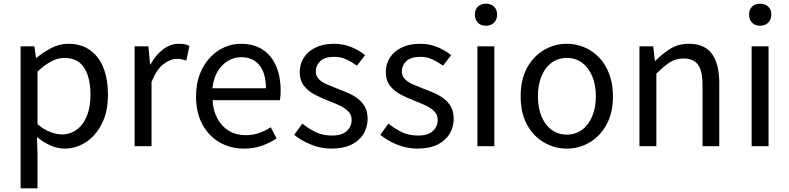

<svg xmlns="http://www.w3.org/2000/svg" viewBox="-20 -795 4290 1044"><path d="M92 229V-543H167L176 -480H178Q215 -511 259.5 -534Q304 -557 351 -557Q421 -557 469.5 -522.5Q518 -488 542.5 -426Q567 -364 567 -280Q567 -187 533.5 -121.5Q500 -56 446.5 -21.5Q393 13 331 13Q294 13 256 -3.5Q218 -20 181 -50L184 45V229ZM316 -64Q361 -64 396.5 -89.5Q432 -115 452 -163.5Q472 -212 472 -279Q472 -339 457.5 -384.5Q443 -430 412 -455Q381 -480 328 -480Q294 -480 258.5 -461Q223 -442 184 -406V-120Q220 -89 255 -76.5Q290 -64 316 -64Z M712 0V-543H787L796 -444H798Q826 -496 866.5 -526.5Q907 -557 952 -557Q971 -557 984.5 -554.5Q998 -552 1010 -545L993 -466Q979 -470 968 -472.5Q957 -475 940 -475Q907 -475 869 -446.5Q831 -418 804 -349V0Z M1306 13Q1233 13 1174 -21Q1115 -55 1080.5 -118.5Q1046 -182 1046 -271Q1046 -338 1066 -390.5Q1086 -443 1120.5 -480.5Q1155 -518 1199 -537.5Q1243 -557 1289 -557Q1359 -557 1407 -526Q1455 -495 1480.5 -437.5Q1506 -380 1506 -302Q1506 -287 1505 -274Q1504 -261 1502 -250H1136Q1139 -192 1162.5 -149.5Q1186 -107 1225 -83.5Q1264 -60 1316 -60Q1356 -60 1388.5 -71.5Q1421 -83 1452 -103L1484 -42Q1449 -19 1405 -3Q1361 13 1306 13ZM1135 -315H1426Q1426 -397 1390.5 -440.5Q1355 -484 1291 -484Q1253 -484 1219.5 -464Q1186 -444 1163.5 -407Q1141 -370 1135 -315Z M1782 13Q1725 13 1671.5 -8.5Q1618 -30 1580 -62L1624 -123Q1660 -94 1698 -76Q1736 -58 1785 -58Q1839 -58 1865.5 -82.5Q1892 -107 1892 -143Q1892 -171 1873.5 -189.5Q1855 -208 1826.5 -221.5Q1798 -235 1768 -246Q1730 -261 1693.5 -279.5Q1657 -298 1633.5 -327.5Q1610 -357 1610 -403Q1610 -447 1632 -481.5Q1654 -516 1696 -536.5Q1738 -557 1797 -557Q1847 -557 1890.5 -539Q1934 -521 1965 -495L1921 -438Q1893 -458 1863.5 -472Q1834 -486 1798 -486Q1746 -486 1721.5 -462.5Q1697 -439 1697 -407Q1697 -382 1713.5 -365Q1730 -348 1757 -336.5Q1784 -325 1814 -313Q1844 -302 1873.5 -289Q1903 -276 1926.5 -258Q1950 -240 1964.5 -213.5Q1979 -187 1979 -148Q1979 -104 1956.5 -67Q1934 -30 1890.5 -8.5Q1847 13 1782 13Z M2250 13Q2193 13 2139.5 -8.5Q2086 -30 2048 -62L2092 -123Q2128 -94 2166 -76Q2204 -58 2253 -58Q2307 -58 2333.5 -82.5Q2360 -107 2360 -143Q2360 -171 2341.5 -189.5Q2323 -208 2294.5 -221.5Q2266 -235 2236 -246Q2198 -261 2161.5 -279.5Q2125 -298 2101.5 -327.5Q2078 -357 2078 -403Q2078 -447 2100 -481.5Q2122 -516 2164 -536.5Q2206 -557 2265 -557Q2315 -557 2358.5 -539Q2402 -521 2433 -495L2389 -438Q2361 -458 2331.5 -472Q2302 -486 2266 -486Q2214 -486 2189.5 -462.5Q2165 -439 2165 -407Q2165 -382 2181.5 -365Q2198 -348 2225 -336.5Q2252 -325 2282 -313Q2312 -302 2341.5 -289Q2371 -276 2394.5 -258Q2418 -240 2432.5 -213.5Q2447 -187 2447 -148Q2447 -104 2424.5 -67Q2402 -30 2358.5 -8.5Q2315 13 2250 13Z M2576 0V-543H2668V0ZM2622 -655Q2595 -655 2578.5 -671.5Q2562 -688 2562 -716Q2562 -743 2578.5 -759Q2595 -775 2622 -775Q2649 -775 2666 -759Q2683 -743 2683 -716Q2683 -688 2666 -671.5Q2649 -655 2622 -655Z M3062 13Q2996 13 2938 -20.5Q2880 -54 2845.5 -117.5Q2811 -181 2811 -271Q2811 -362 2845.5 -425.5Q2880 -489 2938 -523Q2996 -557 3062 -557Q3112 -557 3157.5 -538Q3203 -519 3238 -482Q3273 -445 3293 -392Q3313 -339 3313 -271Q3313 -181 3278 -117.5Q3243 -54 3186 -20.5Q3129 13 3062 13ZM3062 -63Q3109 -63 3144.5 -89Q3180 -115 3200 -162Q3220 -209 3220 -271Q3220 -334 3200 -381Q3180 -428 3144.5 -454Q3109 -480 3062 -480Q3015 -480 2979.5 -454Q2944 -428 2924.5 -381Q2905 -334 2905 -271Q2905 -209 2924.5 -162Q2944 -115 2979.5 -89Q3015 -63 3062 -63Z M3457 0V-543H3532L3541 -464H3543Q3582 -503 3625.5 -530Q3669 -557 3725 -557Q3811 -557 3851 -502.5Q3891 -448 3891 -344V0H3800V-332Q3800 -409 3775.5 -443Q3751 -477 3697 -477Q3655 -477 3622 -456Q3589 -435 3549 -394V0Z M4067 0V-543H4159V0ZM4113 -655Q4086 -655 4069.5 -671.5Q4053 -688 4053 -716Q4053 -743 4069.5 -759Q4086 -775 4113 -775Q4140 -775 4157 -759Q4174 -743 4174 -716Q4174 -688 4157 -671.5Q4140 -655 4113 -655Z"/></svg>

Font: Noto Sans TC
Style: Regular
Weight: 400
Designer: Ryoko NISHIZUKA  (kana, bopomofo & ideographs); Paul D. Hunt (Latin, Greek & Cyrillic); Sandoll Communications , Soo-you
Foundry: Adobe
Version: Version 2.004-H2;hotconv 1.0.118;makeotfexe 2.5.65603